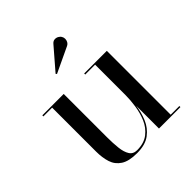

<svg xmlns="http://www.w3.org/2000/svg" viewBox="-189 -819 962 962"><g transform="rotate(-45 292.5 -338.0)"><path d="M236 10Q178 10 147.8 -9.8Q117.5 -29.5 106.5 -63.5Q95.5 -97.5 95.5 -141V-452.5H33.5V-460H185V-153Q185 -111 188.8 -76.5Q192.5 -42 205.5 -21.2Q218.5 -0.5 246 -0.5Q295.5 -0.5 326.2 -24.5Q357 -48.5 372.8 -85.5Q388.5 -122.5 394.2 -163Q400 -203.5 400 -236.5L405.5 -240.5Q405.5 -206 400.2 -163Q395 -120 378.5 -80.5Q362 -41 328 -15.5Q294 10 236 10ZM400 0V-452.5H330V-460H490.5V-7.5H552V0ZM232 -554.5 227.5 -560 325 -673Q334.5 -684.5 345.8 -685.5Q357 -686.5 366.8 -681.2Q376.5 -676 381 -667.5Q386 -659.5 385.8 -649.5Q385.5 -639.5 380.8 -631Q376 -622.5 367.5 -618.5Z"/></g></svg>

Font: Bodoni Moda 28pt
Style: Regular
Weight: 400
Designer: Owen Earl
Foundry: indestructible type
Version: Version 2.005